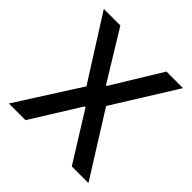

<svg xmlns="http://www.w3.org/2000/svg" viewBox="-188 -884 1042 1042"><g transform="rotate(45 333.0 -363.5)"><path d="M27.7 0 259.6 -363.6 29.1 -727.3H156.2L330.3 -442.8H335.9L509.9 -727.3H637.1L410.5 -363.6L638.5 0H510.7L335.9 -280.5H330.3L155.5 0Z"/></g></svg>

Font: Inter P Medium
Style: Regular
Weight: 500
Designer: Rasmus Andersson
Foundry: rsms
Version: Version 3.018;git-588b23468